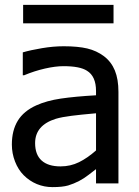

<svg xmlns="http://www.w3.org/2000/svg" viewBox="-20 -747 565 782"><path d="M442.4 -651.9H74.2V-727.1H442.4ZM371.1 -58.1Q357.9 -48.3 341.3 -35.2Q304.2 -5.9 257.8 8.3Q234.4 15.1 193.8 15.1Q160.2 15.1 130.1 2.7Q100.1 -9.8 76.7 -33.2Q54.2 -55.7 41.3 -88.9Q28.3 -122.1 28.3 -158.2Q28.3 -215.8 52.5 -255.4Q76.7 -294.9 127.9 -317.9Q169.9 -336.9 227.8 -345.5Q285.6 -354 371.1 -358.9V-376.5Q371.1 -436.5 334 -459Q305.2 -477.5 238.8 -477.5Q206.1 -477.5 163.1 -467.8Q120.1 -458 78.1 -440.4H72.8V-533.7Q104.5 -543 150.9 -550.8Q197.3 -558.6 239.3 -558.6Q296.9 -558.6 335.2 -549.6Q373.5 -540.5 403.3 -518.1Q433.1 -495.6 447.8 -460Q462.4 -424.3 462.4 -373V0H371.1ZM371.1 -285.6 361.3 -284.7Q311 -280.3 271.7 -275.4Q232.4 -270.5 207.5 -263.2Q123 -236.8 123 -164.1Q123 -117.2 149.4 -93.3Q175.8 -69.3 226.6 -69.3Q267.1 -69.3 301.8 -86.4Q336.4 -103.5 371.1 -134.3Z"/></svg>

Font: SG Kara Bold
Style: Regular
Weight: 400
Designer: Damoon Khanjanzadeh
Version: Version 1.000